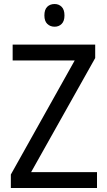

<svg xmlns="http://www.w3.org/2000/svg" viewBox="-20 -936 535 956"><path d="M463 0H34V-67L352 -635H43V-714H454V-647L135 -79H463ZM252 -916Q273 -916 287 -902Q301 -888 301 -859Q301 -831 287 -817Q273 -803 252 -803Q230 -803 215.5 -817Q201 -831 201 -859Q201 -888 215 -902Q229 -916 252 -916Z"/></svg>

Font: Noto Sans Gurmukhi SemiCondensed
Style: Regular
Weight: 400
Width: 4
Designer: Jelle Bosma - Monotype Design Team
Foundry: Monotype Imaging Inc.
Version: Version 2.004; ttfautohint (v1.8.4.7-5d5b)